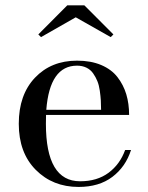

<svg xmlns="http://www.w3.org/2000/svg" viewBox="-20 -700 563 729"><path d="M267.6 -634.3 135.7 -559.1 125.5 -569.3 235.4 -679.7H300.3L410.6 -569.3L400.4 -559.1ZM477.5 -130.4Q457 -66.4 406.5 -28.3Q356 9.8 278.3 9.8Q180.2 9.8 115.7 -55.2Q51.3 -120.1 51.3 -230Q51.3 -340.3 112.8 -405Q174.3 -469.7 272.5 -469.7Q325.2 -469.7 364.3 -453.1Q403.3 -436.5 426 -407.2Q448.7 -377.9 459.5 -342Q470.2 -306.2 470.2 -263.7H154.8Q154.3 -252.4 154.3 -230Q154.3 -11.7 284.2 -11.7Q348.6 -11.7 392.1 -43.9Q435.5 -76.2 455.1 -130.4ZM272.5 -450.7Q168.9 -450.7 155.8 -283.2H363.8Q363.8 -302.7 362.8 -318.8Q361.8 -335 358.9 -355.7Q356 -376.5 349.6 -392.1Q343.3 -407.7 333.5 -421.6Q323.7 -435.5 308.1 -443.1Q292.5 -450.7 272.5 -450.7Z"/></svg>

Font: Bodoni* 11pt
Style: Regular
Weight: 400
Version: Version 2.3